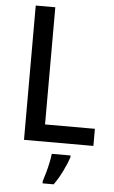

<svg xmlns="http://www.w3.org/2000/svg" viewBox="-61 -755 603 1017"><g transform="rotate(5 240.0 -246.5)"><path d="M87 0V-714H191V-91H456V0ZM340 71Q330 102 309 145Q288 188 264 221H205V209Q211 191 218.5 164.5Q226 138 232 110Q238 82 240 61H340Z"/></g></svg>

Font: Noto Sans Kannada SemiCondensed Medium
Style: Regular
Weight: 500
Width: 4
Designer: Jelle Bosma - Monotype Design Team
Foundry: Monotype Imaging Inc.
Version: Version 2.005; ttfautohint (v1.8.4.7-5d5b)